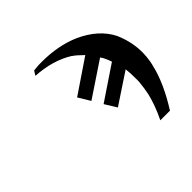

<svg xmlns="http://www.w3.org/2000/svg" viewBox="-137 -686 811 811"><g transform="rotate(-45 269.0 -280.5)"><path d="M160.2 -542 180.2 -543.9Q188 -544.9 208 -544.9Q305.7 -544.9 381.8 -512.2Q474.1 -470.7 511.2 -397Q538.1 -335.4 538.1 -272.9Q538.1 -249.5 533.2 -220.2Q532.7 -216.3 531 -210Q529.3 -203.6 528.8 -201.2Q509.8 -117.7 445.8 -16.1H388.2Q417.5 -76.2 430.2 -129.9Q436.5 -160.2 439.9 -195.8V-215.8Q439.9 -248 437 -272L299.8 -181.2L267.1 -233.9L418.9 -335.9Q417 -341.8 412.1 -354Q404.3 -373 396 -383.8L240.2 -279.8L208 -333L358.9 -435.1Q331.5 -462.4 315.9 -472.2H316.9Q247.1 -516.1 147.9 -522Z"/></g></svg>

Font: Linux Libertine G
Style: Semibold Italic
Weight: 600
Italic angle: -11.5°
Designer: Philipp H. Poll
Foundry: Philipp H. Poll
Version: Version 5.1.1